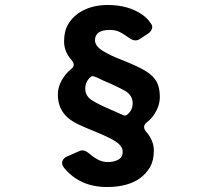

<svg xmlns="http://www.w3.org/2000/svg" viewBox="-20 -740 873 770"><path d="M409 10Q300 10 237 -67Q226 -81 230 -93.5Q234 -106 250 -113L298 -134Q314 -142 333 -128Q354 -110 372.5 -100Q391 -90 413.5 -90Q436 -90 454 -99.5Q472 -109 472 -132Q472 -155 440 -175Q409 -193 364.5 -211Q320 -229 295.5 -240.5Q271 -252 252 -268Q212 -303 212 -361Q212 -390 227 -417Q242 -444 264 -462Q285 -477 268 -498Q237 -532 237 -573.5Q237 -615 252.5 -641.5Q268 -668 293 -686Q342 -720 412 -720Q495 -720 551 -681Q571 -667 585 -646Q593 -636 589.5 -625Q586 -614 575 -606L540 -583Q533 -578 522 -578Q511 -578 495.5 -589.5Q480 -601 462.5 -610.5Q445 -620 421 -620Q361 -620 361 -579Q361 -555 393 -535.5Q425 -516 468 -500Q536 -473 566 -454Q596 -435 608.5 -411.5Q621 -388 621 -352Q621 -316 600 -284Q589 -265 569 -249.5Q549 -234 565 -213Q597 -177 597 -136.5Q597 -96 581.5 -69.5Q566 -43 541 -25Q492 10 409 10ZM491 -281Q512 -298 512 -326.5Q512 -355 486 -373Q458 -390 392 -418L372 -428L361 -432Q350 -438 342 -430Q322 -412 322 -384Q322 -356 347 -339Q372 -322 441 -293L472 -279Q483 -273 491 -281Z"/></svg>

Font: Tsunagi Gothic Black
Style: Regular
Weight: 900
Designer: Yoshimichi Ohira
Foundry: Positype
Version: Version 1.001